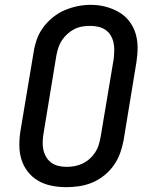

<svg xmlns="http://www.w3.org/2000/svg" viewBox="-20 -766 640 794"><path d="M254 8Q223 8 193 2Q163 -4 138 -18.5Q113 -33 95 -56Q77 -79 68.5 -107Q60 -135 60 -166Q60 -197 65 -227L119 -550Q123 -577 132.5 -603.5Q142 -630 159 -653Q176 -676 199 -694.5Q222 -713 248 -724Q274 -735 301 -740.5Q328 -746 356 -746Q387 -746 416 -738.5Q445 -731 470.5 -716.5Q496 -702 514 -679Q532 -656 540.5 -628Q549 -600 549 -569.5Q549 -539 544 -508L491 -185Q486 -158 476.5 -132Q467 -106 450.5 -82.5Q434 -59 411 -40.5Q388 -22 361.5 -11Q335 0 307.5 4Q280 8 254 8ZM255 -76Q255 -76 255 -76Q255 -76 255 -76Q272 -76 288.5 -79Q305 -82 321 -89.5Q337 -97 350.5 -109Q364 -121 373.5 -135.5Q383 -150 388 -166.5Q393 -183 396 -199L450 -521Q452 -539 452.5 -556Q453 -573 449.5 -589.5Q446 -606 437.5 -620Q429 -634 415.5 -643Q402 -652 385.5 -655.5Q369 -659 352 -659Q335 -659 318.5 -656Q302 -653 286.5 -645Q271 -637 258 -625Q245 -613 235.5 -598.5Q226 -584 221 -568Q216 -552 213 -536L160 -214Q157 -196 156.5 -179Q156 -162 159.5 -146Q163 -130 171.5 -116Q180 -102 192.5 -93Q205 -84 221.5 -80Q238 -76 255 -76Z"/></svg>

Font: Iosevka Etoile Medium Oblique
Style: Regular
Weight: 500
Italic angle: -9°
Designer: Belleve Invis
Foundry: Belleve Invis
Version: Version 15.5.2; ttfautohint (v1.8.4)